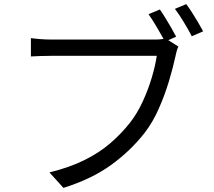

<svg xmlns="http://www.w3.org/2000/svg" viewBox="-20 -877 1040 932"><path d="M884 -857Q897 -840 912 -816.5Q927 -793 941.5 -768.5Q956 -744 966 -725L911 -701Q895 -732 872 -770Q849 -808 829 -834ZM846 -651Q841 -641 837.5 -628.5Q834 -616 831 -601Q820 -549 800 -482.5Q780 -416 751 -350Q722 -284 682 -232Q613 -144 519 -76Q425 -8 288 35L220 -40Q317 -64 389 -99.5Q461 -135 514.5 -181Q568 -227 610 -280Q646 -326 672.5 -383.5Q699 -441 716.5 -499.5Q734 -558 741 -606Q727 -606 688 -606Q649 -606 596 -606Q543 -606 485 -606Q427 -606 374 -606Q321 -606 282.5 -606Q244 -606 229 -606Q200 -606 174.5 -605Q149 -604 130 -603V-692Q150 -689 177.5 -687Q205 -685 230 -685Q244 -685 283 -685Q322 -685 375 -685Q428 -685 485 -685Q542 -685 594 -685Q646 -685 683 -685Q720 -685 731 -685Q741 -685 751.5 -685.5Q762 -686 774 -688Q758 -717 738 -750.5Q718 -784 701 -808L756 -831Q768 -814 782.5 -790.5Q797 -767 811 -742.5Q825 -718 835 -699L797 -682Z"/></svg>

Font: Go Noto Current
Style: Regular
Weight: 400
Designer: Monotype Design Team
Foundry: Monotype Imaging Inc.
Version: Version 2.007; ttfautohint (v1.8) -l 8 -r 50 -G 200 -x 14 -D